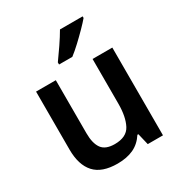

<svg xmlns="http://www.w3.org/2000/svg" viewBox="-181 -891 962 1027"><g transform="rotate(-30 300.0 -378.0)"><path d="M248 10Q152 10 107 -39.5Q62 -89 62 -184V-542H184V-214Q184 -152 207 -120Q230 -88 287 -88Q360 -88 385.5 -136.5Q411 -185 411 -266V-542H533V0H439L422 -71H416Q388 -28 346.5 -9Q305 10 248 10ZM241 -619Q263 -649 291.5 -691Q320 -733 339 -766H479V-756Q464 -738 436.5 -710Q409 -682 378.5 -653.5Q348 -625 323 -606H241Z"/></g></svg>

Font: Noto Sans Mono SemiBold
Style: Regular
Weight: 600
Designer: Monotype Design Team
Foundry: Monotype Imaging Inc.
Version: Version 2.014; ttfautohint (v1.8.4.7-5d5b)